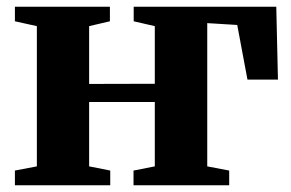

<svg xmlns="http://www.w3.org/2000/svg" viewBox="-20 -553 868 573"><path d="M24.5 0V-44L90 -56.5V-475L24.5 -489.5V-533H308V-489.5L246 -475V-302.5L442 -303V-475L379 -489.5V-533H804.5L809.5 -315.5H718.5L688 -478.5L598.5 -484V-56.5L664 -44V0H378.5V-44L442 -56.5V-248.5H246V-56.5L309 -44V0Z"/></svg>

Font: Merriweather 72pt ExtraBold
Style: Regular
Weight: 800
Version: Version 2.100